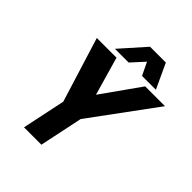

<svg xmlns="http://www.w3.org/2000/svg" viewBox="-234 -984 1117 1117"><g transform="rotate(45 325.0 -425.0)"><path d="M319 -430 487 -667H650L356 -267L300 0H157L213 -267L89 -667H251ZM208 -697 344 -850H474L545 -697H431L393 -776L321 -697Z"/></g></svg>

Font: Epunda Sans
Style: Bold Italic
Weight: 700
Italic angle: -12.0243°
Designer: Simon Atzbach
Foundry: typofactur
Version: Version 2.204; ttfautohint (v1.8.4.7-5d5b)